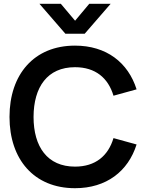

<svg xmlns="http://www.w3.org/2000/svg" viewBox="-20 -975 778 1010"><path d="M187.5 -955 324 -797.5H425.5L562 -955H449.5L375 -866L300 -955ZM374.5 15C540 15 654 -74 698.5 -215L577 -248.5C549 -155 482 -98.5 374.5 -98.5C229.5 -98.5 156.5 -202.5 156.5 -360C157 -517.5 229.5 -621.5 374.5 -621.5C482 -621.5 549 -565 577 -471.5L698.5 -505C654 -646 540 -735 374.5 -735C159 -735 30 -583.5 30 -360C30 -136.5 159 15 374.5 15Z"/></svg>

Font: Hauora
Style: Bold
Weight: 700
Designer: Wayne Shih
Foundry: WCYS
Version: Version 1.001;hotconv 1.0.109;makeotfexe 2.5.65596